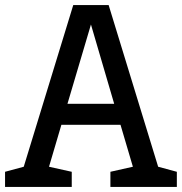

<svg xmlns="http://www.w3.org/2000/svg" viewBox="-28 -740 720 760"><path d="M262 -720H402L598 -80L672 -60V0H409V-60L498 -80L449 -246H215L166 -80L256 -60V0H-8V-60L66 -80ZM239 -329H424L332 -643Z"/></svg>

Font: HermeneusOne
Style: Regular
Weight: 400
Designer: Rodrigo Fuenzalida, Pablo Impallari
Foundry: Pablo Impallari, Rodrigo Fuenzalida
Version: Version 1.000; ttfautohint (v0.8) -G 200 -r 50